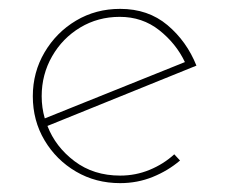

<svg xmlns="http://www.w3.org/2000/svg" viewBox="-20 -407 507 433"><path d="M251 6Q196 6 151.5 -20Q107 -46 80.5 -90.5Q54 -135 54 -190Q54 -244 80.5 -289Q107 -334 151.5 -360.5Q196 -387 251 -387Q314 -387 357.5 -350.5Q401 -314 423 -259L87 -123Q105 -76 148 -43.5Q191 -11 251 -11Q286 -11 317.5 -24Q349 -37 373 -59L386 -45Q359 -22 324.5 -8Q290 6 251 6ZM74 -190Q74 -164 81 -140L397 -267Q377 -309 339 -339Q301 -369 250 -369Q201 -369 161 -345Q121 -321 97.5 -280Q74 -239 74 -190Z"/></svg>

Font: Synthetic Thin
Style: Regular
Weight: 100
Designer: Santiago Orozco
Foundry: Typemade
Version: Version 2.000; ttfautohint (v1.8.4.7-5d5b)